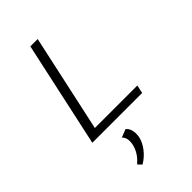

<svg xmlns="http://www.w3.org/2000/svg" viewBox="-285 -743 1128 1128"><g transform="rotate(-45 279.0 -179.5)"><path d="M141 -51H494L483 0H69L212 -658H273ZM264 81Q297 108 287 171Q279 207 252 242Q225 277 187 299L165 276Q217 232 229 175Q239 124 213 101Z"/></g></svg>

Font: EauTestInfant Semilight
Style: Italic
Weight: 300
Italic angle: -12°
Designer: Christian Thalmann (Catharsis Fonts)
Version: Version 0.001;PS 000.001;hotconv 1.0.88;makeotf.lib2.5.64775